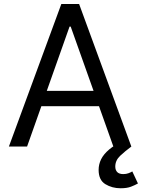

<svg xmlns="http://www.w3.org/2000/svg" viewBox="-20 -748 724 980"><path d="M118.2 0H25.4L293 -727.5H383.8L650.4 0H558.6L340.8 -612.3H335ZM152.3 -284.2H524.4V-206.1H152.3ZM595.7 212.9Q551.8 212.9 517.6 191.9Q483.4 170.9 483.4 119.1Q483.4 90.8 496.1 64.9Q508.8 39.1 537.1 15.1Q565.4 -8.8 612.3 -30.3L650.4 0Q618.7 23.4 593.5 47.1Q568.4 70.8 568.4 102.1Q568.4 120.1 578.4 130.4Q588.4 140.6 609.4 140.6Q624 140.6 635.7 136.2Q647.5 131.8 655.3 127L684.1 188.5Q669.4 196.8 648.9 204.8Q628.4 212.9 595.7 212.9Z"/></svg>

Font: Inter V
Style: 
Weight: 400
Designer: Rasmus Andersson
Foundry: rsms
Version: Version 4.000;git-a3f224843